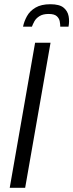

<svg xmlns="http://www.w3.org/2000/svg" viewBox="-20 -888 347 908"><path d="M26 0 146 -686H219L99 0ZM89 -762Q94 -787 107.5 -811.5Q121 -836 148 -852Q175 -868 218 -868Q261 -868 280.5 -852Q300 -836 304.5 -811.5Q309 -787 304 -762H265Q265 -773 262.5 -787Q260 -801 248.5 -811.5Q237 -822 210 -822Q183 -822 166.5 -811.5Q150 -801 142.5 -787Q135 -773 131 -762Z"/></svg>

Font: Archivo Condensed Light
Style: Italic
Weight: 300
Width: 3
Italic angle: -10°
Designer: Hector Gatti
Foundry: Omnibus-Type
Version: Version 2.001